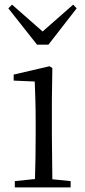

<svg xmlns="http://www.w3.org/2000/svg" viewBox="-20 -809 368 829"><path d="M32 -789 16 -773 140 -616H189L311 -773L296 -789L164 -673ZM130 0H285V-27L206 -35L204 -227V-378L206 -515L194 -523L39 -487V-461L130 -457C132 -407 134 -352 134 -285V-227C134 -173 133 -91 131 -36L44 -27V0Z"/></svg>

Font: Noto Serif HK Light
Style: Regular
Weight: 300
Designer: Ryoko NISHIZUKA 西塚涼子 (kana & ideographs); Frank Grießhammer (Latin, Greek & Cyrillic); Wenlong ZHANG 张文龙 (bopomofo); San
Foundry: Adobe
Version: Version 2.001;hotconv 1.1.0;makeotfexe 2.6.0